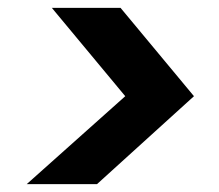

<svg xmlns="http://www.w3.org/2000/svg" viewBox="-20 -601 558 489"><path d="M48 -132 299 -356 112 -581H287L474 -356L227 -132Z"/></svg>

Font: Host Grotesk Black
Style: Italic
Weight: 900
Italic angle: -8°
Designer: Doğukan Karapınar based on Poppins by Indian Type Foundry, Jonny Pinhorn
Foundry: Element Type
Version: Version 1.000; ttfautohint (v1.8.4.7-5d5b);gftools[0.9.33]